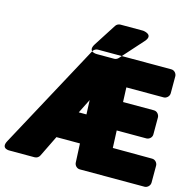

<svg xmlns="http://www.w3.org/2000/svg" viewBox="-176 -1080 1258 1254"><g transform="rotate(15 453.5 -453.0)"><path d="M911 38C927 38 948 23 948 0V-115C948 -131 934 -152 911 -152L645 -153L640 -270H841C857 -270 878 -284 878 -307V-422C878 -438 864 -460 841 -460H632L628 -558H881C897 -558 918 -573 918 -596V-711C918 -727 904 -748 881 -748H385C373 -748 359 -741 352 -729L-32 -18C-65 43 1 38 1 38H167C181 38 195 30 201 17L271 -126H430L436 2C437 21 453 38 473 38ZM370 -320 418 -416 422 -320ZM485 -944H638C638 -944 715 -937 666 -882L531 -731C524 -723 513 -718 503 -718H388C388 -718 317 -715 356 -776L453 -927C460 -938 473 -944 485 -944Z"/></g></svg>

Font: Asimov Print
Style: E
Weight: 500
Designer: Google
Version: Version 2.000980; 2014